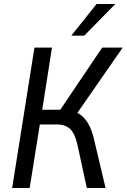

<svg xmlns="http://www.w3.org/2000/svg" viewBox="-20 -944 636 964"><path d="M41 0 153 -705H241L192 -393H299L272 -377L493 -705H596L358 -362L328 -390Q361 -385 385 -367Q409 -349 425.5 -318.5Q442 -288 452 -245L510 0H416L371 -207Q359 -268 335 -293.5Q311 -319 266 -319H180L129 0ZM338 -765 465 -924H559L403 -765Z"/></svg>

Font: Nunito Sans 10pt Condensed Medium
Style: Italic
Weight: 500
Width: 3
Italic angle: -9°
Designer: Vernon Adams
Foundry: Vernon Adams
Version: Version 3.101;gftools[0.9.27]